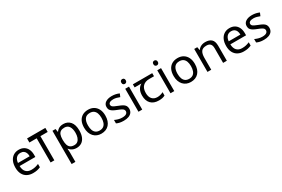

<svg xmlns="http://www.w3.org/2000/svg" viewBox="128 -2190 5707 3882"><g transform="rotate(-30 2981.5 -248.5)"><path d="M292 -546Q361 -546 410.5 -516Q460 -486 486.5 -431.5Q513 -377 513 -304V-251H146Q148 -160 192.5 -112.5Q237 -65 317 -65Q368 -65 407.5 -74.5Q447 -84 489 -102V-25Q448 -7 408 1.5Q368 10 313 10Q237 10 178.5 -21Q120 -52 87.5 -113.5Q55 -175 55 -264Q55 -352 84.5 -415Q114 -478 167.5 -512Q221 -546 292 -546ZM291 -474Q228 -474 191.5 -433.5Q155 -393 148 -321H421Q421 -367 407 -401Q393 -435 364.5 -454.5Q336 -474 291 -474Z M982 -659V-564H812V0H725V-564H555V-659Z M1332 -546Q1431 -546 1491.5 -477Q1552 -408 1552 -269Q1552 -178 1524.5 -115.5Q1497 -53 1447.5 -21.5Q1398 10 1331 10Q1290 10 1258 -1Q1226 -12 1203.5 -29.5Q1181 -47 1165 -68H1159Q1161 -51 1163 -25Q1165 1 1165 20V240H1077V-536H1149L1161 -463H1165Q1181 -486 1203.5 -505Q1226 -524 1257.5 -535Q1289 -546 1332 -546ZM1316 -472Q1262 -472 1229 -451.5Q1196 -431 1181 -390Q1166 -349 1165 -286V-269Q1165 -203 1179 -157Q1193 -111 1226.5 -87Q1260 -63 1318 -63Q1367 -63 1398.5 -90Q1430 -117 1445.5 -163.5Q1461 -210 1461 -270Q1461 -362 1425.5 -417Q1390 -472 1316 -472Z M2158 -269Q2158 -202 2140.5 -150.5Q2123 -99 2090.5 -63Q2058 -27 2011.5 -8.5Q1965 10 1908 10Q1855 10 1810 -8.5Q1765 -27 1732 -63Q1699 -99 1680.5 -150.5Q1662 -202 1662 -269Q1662 -358 1692 -419.5Q1722 -481 1778 -513.5Q1834 -546 1911 -546Q1984 -546 2039.5 -513.5Q2095 -481 2126.5 -419.5Q2158 -358 2158 -269ZM1753 -269Q1753 -206 1769.5 -159.5Q1786 -113 1821 -88Q1856 -63 1910 -63Q1964 -63 1999 -88Q2034 -113 2050.5 -159.5Q2067 -206 2067 -269Q2067 -333 2050 -378Q2033 -423 1998.5 -447.5Q1964 -472 1909 -472Q1827 -472 1790 -418Q1753 -364 1753 -269Z M2646 -148Q2646 -96 2620 -61Q2594 -26 2546 -8Q2498 10 2432 10Q2376 10 2335.5 1Q2295 -8 2264 -24V-104Q2296 -88 2341.5 -74.5Q2387 -61 2434 -61Q2501 -61 2531 -82.5Q2561 -104 2561 -140Q2561 -160 2550 -176Q2539 -192 2510.5 -208Q2482 -224 2429 -244Q2377 -264 2340 -284Q2303 -304 2283 -332Q2263 -360 2263 -404Q2263 -472 2318.5 -509Q2374 -546 2464 -546Q2513 -546 2555.5 -536.5Q2598 -527 2635 -510L2605 -440Q2571 -454 2534 -464Q2497 -474 2458 -474Q2404 -474 2375.5 -456.5Q2347 -439 2347 -409Q2347 -387 2360 -371.5Q2373 -356 2403.5 -341.5Q2434 -327 2485 -307Q2536 -288 2572 -268Q2608 -248 2627 -219.5Q2646 -191 2646 -148Z M2864 -536V0H2776V-536ZM2821 -737Q2841 -737 2856.5 -723.5Q2872 -710 2872 -681Q2872 -653 2856.5 -639Q2841 -625 2821 -625Q2799 -625 2784 -639Q2769 -653 2769 -681Q2769 -710 2784 -723.5Q2799 -737 2821 -737Z M3250 10Q3132 10 3067 -57Q3002 -124 3002 -245Q3002 -325 3031 -380.5Q3060 -436 3114 -465H2955V-537H3407V-465H3294Q3200 -465 3146.5 -411.5Q3093 -358 3093 -252Q3093 -165 3136 -114.5Q3179 -64 3259 -64Q3296 -64 3330 -73.5Q3364 -83 3396 -99V-21Q3367 -5 3332 2.5Q3297 10 3250 10Z M3612 -536V0H3524V-536ZM3569 -737Q3589 -737 3604.5 -723.5Q3620 -710 3620 -681Q3620 -653 3604.5 -639Q3589 -625 3569 -625Q3547 -625 3532 -639Q3517 -653 3517 -681Q3517 -710 3532 -723.5Q3547 -737 3569 -737Z M4248 -269Q4248 -202 4230.5 -150.5Q4213 -99 4180.5 -63Q4148 -27 4101.5 -8.5Q4055 10 3998 10Q3945 10 3900 -8.5Q3855 -27 3822 -63Q3789 -99 3770.5 -150.5Q3752 -202 3752 -269Q3752 -358 3782 -419.5Q3812 -481 3868 -513.5Q3924 -546 4001 -546Q4074 -546 4129.5 -513.5Q4185 -481 4216.5 -419.5Q4248 -358 4248 -269ZM3843 -269Q3843 -206 3859.5 -159.5Q3876 -113 3911 -88Q3946 -63 4000 -63Q4054 -63 4089 -88Q4124 -113 4140.5 -159.5Q4157 -206 4157 -269Q4157 -333 4140 -378Q4123 -423 4088.5 -447.5Q4054 -472 3999 -472Q3917 -472 3880 -418Q3843 -364 3843 -269Z M4645 -546Q4741 -546 4790 -499.5Q4839 -453 4839 -349V0H4752V-343Q4752 -408 4723 -440Q4694 -472 4632 -472Q4543 -472 4509 -422Q4475 -372 4475 -278V0H4387V-536H4458L4471 -463H4476Q4494 -491 4520.5 -509.5Q4547 -528 4579 -537Q4611 -546 4645 -546Z M5212 -546Q5281 -546 5330.5 -516Q5380 -486 5406.5 -431.5Q5433 -377 5433 -304V-251H5066Q5068 -160 5112.5 -112.5Q5157 -65 5237 -65Q5288 -65 5327.5 -74.5Q5367 -84 5409 -102V-25Q5368 -7 5328 1.5Q5288 10 5233 10Q5157 10 5098.5 -21Q5040 -52 5007.5 -113.5Q4975 -175 4975 -264Q4975 -352 5004.5 -415Q5034 -478 5087.5 -512Q5141 -546 5212 -546ZM5211 -474Q5148 -474 5111.5 -433.5Q5075 -393 5068 -321H5341Q5341 -367 5327 -401Q5313 -435 5284.5 -454.5Q5256 -474 5211 -474Z M5918 -148Q5918 -96 5892 -61Q5866 -26 5818 -8Q5770 10 5704 10Q5648 10 5607.5 1Q5567 -8 5536 -24V-104Q5568 -88 5613.5 -74.5Q5659 -61 5706 -61Q5773 -61 5803 -82.5Q5833 -104 5833 -140Q5833 -160 5822 -176Q5811 -192 5782.5 -208Q5754 -224 5701 -244Q5649 -264 5612 -284Q5575 -304 5555 -332Q5535 -360 5535 -404Q5535 -472 5590.5 -509Q5646 -546 5736 -546Q5785 -546 5827.5 -536.5Q5870 -527 5907 -510L5877 -440Q5843 -454 5806 -464Q5769 -474 5730 -474Q5676 -474 5647.5 -456.5Q5619 -439 5619 -409Q5619 -387 5632 -371.5Q5645 -356 5675.5 -341.5Q5706 -327 5757 -307Q5808 -288 5844 -268Q5880 -248 5899 -219.5Q5918 -191 5918 -148Z"/></g></svg>

Font: lgurmukhi85
Style: Book
Weight: 400
Designer: Jelle Bosma - Monotype Design Team
Foundry: Monotype Imaging Inc.
Version: Version 2.003